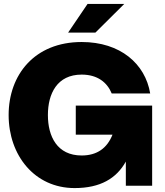

<svg xmlns="http://www.w3.org/2000/svg" viewBox="-20 -946 839 978"><path d="M360 12C491 12 573 -37 621 -123V0H755V-408H366V-260H553C526 -192 475 -154 396 -154C271 -154 224 -251 224 -360C224 -469 271 -566 396 -566C477 -566 526 -526 549 -470H745C720 -621 593 -732 396 -732C156 -732 24 -565 24 -360C24 -155 156 12 360 12ZM327 -780H466L613 -926H426Z"/></svg>

Font: Aspekta 850
Style: Regular
Weight: 850
Designer: Ivo Dolenc
Version: Version 2.000